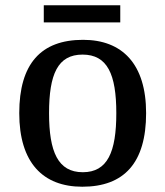

<svg xmlns="http://www.w3.org/2000/svg" viewBox="-20 -698 627 728"><path d="M146 -613H436V-678H146ZM292 10C451 10 534 -81 534 -269C534 -456 443 -547 295 -547C135 -547 53 -456 53 -269C53 -81 143 10 292 10ZM294 -45C200 -45 166 -122 166 -269C166 -417 199 -491 293 -491C387 -491 421 -417 421 -269C421 -122 388 -45 294 -45Z"/></svg>

Font: Noto Serif Devanagari Medium
Style: Regular
Weight: 500
Designer: Universal Thirst, Indian Type Foundry and the Monotype Design Team
Foundry: Monotype Imaging Inc.
Version: Version 2.004